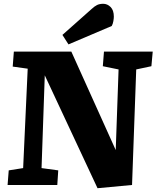

<svg xmlns="http://www.w3.org/2000/svg" viewBox="-20 -975 825 1012"><path d="M590 -184 605 -609 522 -626 528 -703H785L778 -626L698 -609L676 0L494 17L216 -578L199 -89L287 -77L282 0H20L26 -77L102 -89L126 -613L47 -624L53 -703H356ZM461 -926Q478 -942 491.5 -948.5Q505 -955 524 -955Q546 -955 563 -938Q580 -921 580 -887Q580 -878 577.5 -863.5Q575 -849 569 -838L341 -741L309 -791Z"/></svg>

Font: Literata 18pt ExtraBold
Style: Italic
Weight: 800
Italic angle: -2°
Designer: Latin by Veronika Burian and Jose Scaglione. Greek by Irene Vlachou. Cyrillic by Vera Evstafieva
Foundry: TypeTogether
Version: Version 3.103;gftools[0.9.29]